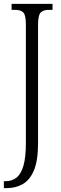

<svg xmlns="http://www.w3.org/2000/svg" viewBox="-26 -734 316 994"><path d="M-6 240V204H3Q36 204 59.5 185.5Q83 167 95.5 123.5Q108 80 108 5V-606Q108 -655 95 -669Q82 -683 52 -683H34V-714H246V-683H227Q198 -683 184.5 -669Q171 -655 171 -606V7Q171 98 149.5 148.5Q128 199 91 219.5Q54 240 8 240Z"/></svg>

Font: Noto Serif ExtraCondensed Light
Style: Regular
Weight: 300
Width: 2
Designer: Monotype Design Team
Foundry: Monotype Imaging Inc.
Version: Version 2.014; ttfautohint (v1.8.4.7-5d5b)